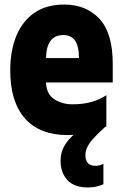

<svg xmlns="http://www.w3.org/2000/svg" viewBox="-20 -583 540 843"><path d="M277 10Q154 10 89.5 -63Q25 -136 25 -274Q25 -361 52 -426Q79 -491 131.5 -527Q184 -563 262 -563Q358 -563 416.5 -500.5Q475 -438 475 -303V-221H182Q184 -169 219 -147Q254 -125 297 -125Q347 -125 383.5 -136Q420 -147 447 -165V-28Q444 -26 441 -25Q391 20 373 46Q355 72 355 98Q355 145 399 145Q410 145 418.5 142.5Q427 140 434 136V226Q423 231 405.5 235.5Q388 240 365 240Q306 240 276 207.5Q246 175 246 124Q246 86 262 58.5Q278 31 303 9Q291 10 277 10ZM327 -328Q326 -383 308.5 -406Q291 -429 258 -429Q184 -429 182 -328Z"/></svg>

Font: Noto Sans Mono ExtraCondensed Black
Style: Regular
Weight: 900
Width: 2
Designer: Monotype Design Team
Foundry: Monotype Imaging Inc.
Version: Version 2.014